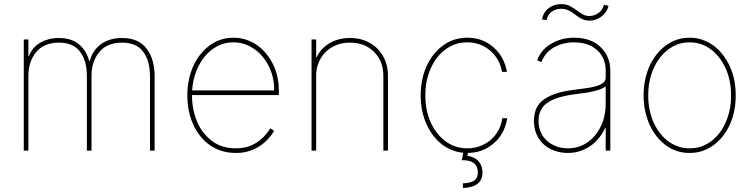

<svg xmlns="http://www.w3.org/2000/svg" viewBox="-20 -739 3693 942"><path d="M738.6 0H715.9V-366.5Q715.9 -438.9 683.2 -484.4Q650.6 -529.8 578.1 -529.8Q505.7 -529.8 467.3 -483.7Q429 -437.9 429 -366.5V0H406.2V-366.5Q406.2 -438.9 373.6 -484.4Q340.9 -529.8 268.5 -529.8Q196 -529.8 157.7 -483.7Q119.3 -437.9 119.3 -366.5V0H96.6V-545.5H119.3V-464.5H122.2Q129.3 -483.3 142.2 -499.5Q155.2 -515.6 173.8 -527.3Q192.5 -539.1 216.3 -545.8Q240.1 -552.6 268.5 -552.6Q329.9 -552.6 366.8 -522Q403.8 -491.5 417.6 -440.3H420.5Q426.8 -464.8 440.2 -485.4Q453.5 -506 473.4 -521Q493.3 -535.9 519.5 -544.2Q545.8 -552.6 578.1 -552.6Q660.2 -552.6 699.2 -500.4Q738.6 -448.5 738.6 -366.5Z M1136.4 11.4Q1098.7 11.4 1066.9 1.2Q1035.2 -8.9 1009.1 -27.3Q983 -45.8 962.7 -71.2Q942.5 -96.6 928.6 -127.1Q899.1 -191.4 899.1 -271.3Q899.1 -313.2 907.3 -350.3Q915.5 -387.4 930 -418.5Q944.6 -449.6 964.8 -474.3Q985.1 -498.9 1009.6 -516.7Q1060.7 -554 1125 -554Q1158.4 -554 1187.5 -544.4Q1216.6 -534.8 1241.1 -517.6Q1265.6 -500.4 1285.2 -476.6Q1304.7 -452.8 1318.9 -424.7Q1348 -366.5 1348 -295.5V-272.7H921.9Q921.9 -204.2 946 -144.5Q969.8 -85.9 1020.2 -47.2Q1067.8 -11.4 1136.4 -11.4Q1186.4 -11.4 1220.9 -29.1Q1238.3 -38 1252 -48.3Q1265.6 -58.6 1275.9 -70Q1296.5 -92.7 1306.8 -109.4L1325.3 -96.6Q1319.2 -86.6 1310.2 -74.8Q1301.1 -62.9 1289.1 -50.8Q1277 -38.7 1261.5 -27.3Q1246.1 -16 1227.3 -7.3Q1208.5 1.4 1185.7 6.6Q1163 11.7 1136.4 11.4ZM1325.3 -295.5Q1325.3 -362.2 1297.9 -415.8Q1270.6 -469.5 1225.1 -500Q1180 -531.2 1125 -531.2Q1083.8 -531.6 1048.3 -513.5Q1012.8 -495.4 986 -463.6Q959.2 -431.8 942.6 -388.7Q926.1 -345.5 922.6 -295.5Z M1883.5 0H1860.8V-366.5Q1860.8 -438.9 1815.3 -484.4Q1769.9 -529.8 1697.4 -529.8Q1660.9 -530.2 1630.3 -517.9Q1599.8 -505.7 1577.6 -483.7Q1555.4 -461.6 1543.1 -431.6Q1530.9 -401.6 1531.2 -366.5V0H1508.5V-545.5H1531.2V-458.8H1534.1Q1552.6 -500 1595.5 -526.3Q1638.8 -552.6 1697.4 -552.6Q1738.3 -552.9 1772.5 -539.1Q1806.8 -525.2 1831.7 -500.4Q1856.5 -475.5 1870.2 -441.2Q1883.9 -407 1883.5 -366.5Z M2044 0ZM2272.7 11.4Q2238.3 11.4 2208.1 1.2Q2177.9 -8.9 2152.9 -27.2Q2127.8 -45.5 2108 -70.8Q2088.1 -96.2 2073.9 -126.8Q2044 -190.7 2044 -271.3Q2044 -312.9 2052 -349.8Q2060 -386.7 2074.6 -418Q2089.1 -449.2 2109.6 -474.1Q2130 -498.9 2154.8 -516.7Q2206.3 -554 2272.7 -554Q2347.3 -554 2400.2 -507.8Q2453.8 -461.3 2467.3 -386.4H2443.2Q2431.8 -450.6 2384.6 -490.8Q2337 -531.2 2272.7 -531.2Q2228 -532 2190 -511.9Q2152 -491.8 2124.6 -456.5Q2097.3 -421.2 2081.9 -373.6Q2066.4 -326 2066.8 -271.3Q2066.8 -196 2093.4 -138.1Q2119.7 -80.6 2165.8 -45.8Q2212 -11.4 2272.7 -11.4Q2337.7 -11.4 2386.4 -51.8Q2434.3 -92 2444.6 -159.1H2468.8Q2455.6 -80.3 2400.9 -34.4Q2346.9 11.4 2272.7 11.4ZM2251.4 183.2 2250.7 160.5Q2290.5 159.1 2307.4 146.5Q2324.2 133.9 2324.6 108Q2324.2 46.9 2249.6 46.9H2245.7L2255.7 -2.8H2278.4L2273.4 25.6Q2310 31.2 2328.5 52.9Q2346.9 74.6 2347.3 108Q2346.6 180 2251.4 183.2Z M2599.4 0ZM2765.6 11.4Q2733.3 11.4 2703.3 1.4Q2673.3 -8.5 2650.2 -28.4Q2627.1 -48.3 2613.3 -78.1Q2599.4 -108 2599.4 -147.7Q2600.1 -175.1 2608.5 -199.6Q2616.8 -224.1 2639.4 -243.8Q2661.9 -263.5 2701.9 -277.9Q2741.8 -292.3 2805.4 -299.7Q2833.1 -303.3 2859.6 -306.8Q2886 -310.4 2906.8 -316.8Q2927.6 -323.2 2939.8 -333.1Q2952.1 -343 2951.7 -359.4V-392Q2951.7 -455.3 2909.8 -492.9Q2867.5 -531.2 2796.9 -531.2Q2741.5 -531.2 2698.5 -506.7Q2654.8 -482.6 2636.4 -434.7L2615.1 -443.2Q2635.7 -496.4 2685.4 -525.2Q2734.7 -554 2796.9 -554Q2879.6 -554 2927.2 -507.5Q2974.4 -461.3 2974.4 -392V0H2951.7V-110.8H2948.9Q2936.4 -84.2 2918.5 -61.8Q2900.6 -39.4 2877.3 -23.3Q2854 -7.1 2826 2.1Q2797.9 11.4 2765.6 11.4ZM2765.6 -11.4Q2820 -11.4 2861.2 -39.8Q2902.7 -68.5 2926.8 -117.2Q2951.7 -166.5 2951.7 -233V-315.3Q2931.1 -300.4 2896 -291.9Q2860.8 -283.4 2813.9 -278.4Q2675.4 -263.1 2639.6 -208.8Q2622.2 -182.9 2622.2 -147.7Q2622.2 -85.9 2663.4 -48.7Q2704.9 -11.4 2765.6 -11.4ZM2872.2 -637.8Q2860.8 -637.8 2851.2 -640.3Q2841.6 -642.8 2833.1 -647Q2824.6 -651.3 2816.9 -656.4Q2809.3 -661.6 2802.6 -666.9Q2795.5 -672.2 2788 -677.4Q2780.5 -682.5 2772 -686.8Q2763.5 -691.1 2753.9 -693.5Q2744.3 -696 2733 -696Q2705.3 -696 2685.4 -680.4Q2665.5 -664.8 2661.9 -640.6L2639.2 -643.5Q2645.2 -678.3 2670.8 -698.2Q2696.7 -718.8 2733 -718.8Q2757.8 -718.8 2775.2 -709.9Q2785.5 -704.2 2794.9 -698.3Q2804.3 -692.5 2812.5 -686.1Q2818.5 -681.5 2824.8 -677.4Q2831 -673.3 2837.7 -669.4Q2852.3 -660.5 2872.2 -660.5Q2895.2 -660.5 2915.8 -675.1Q2936.1 -688.9 2943.2 -715.9L2965.9 -710.2Q2956.7 -676.1 2929.7 -657Q2903.1 -637.8 2872.2 -637.8Z M3363.6 11.4Q3331 11.7 3301.3 2Q3271.7 -7.8 3246.6 -26.3Q3221.6 -44.7 3201.2 -70.7Q3180.8 -96.6 3166.7 -128Q3152.7 -159.4 3145.1 -195.8Q3137.4 -232.2 3137.8 -271.3Q3137.8 -313.6 3146 -350.7Q3154.1 -387.8 3168.7 -418.7Q3183.2 -449.6 3203.5 -474.4Q3223.7 -499.3 3248.2 -517Q3299.7 -554 3363.6 -554Q3397.4 -554 3426.8 -543.7Q3456.3 -533.4 3481 -515.1Q3505.7 -496.8 3525.6 -471.2Q3545.5 -445.7 3559.7 -415.5Q3589.5 -351.6 3589.5 -271.3Q3589.8 -230.1 3582 -193.2Q3574.2 -156.2 3559.5 -124.8Q3544.7 -93.4 3524.1 -68Q3503.6 -42.6 3478.2 -24.9Q3452.8 -7.1 3423.8 2.3Q3394.9 11.7 3363.6 11.4ZM3363.6 -11.4Q3393.1 -11 3419.7 -20.1Q3446.4 -29.1 3469.1 -46Q3491.8 -62.9 3509.9 -86.6Q3528.1 -110.4 3540.8 -139.6Q3553.6 -168.7 3560.4 -202.1Q3567.1 -235.4 3566.8 -271.3Q3566.8 -310 3559.5 -343.9Q3552.2 -377.8 3538.9 -406.4Q3525.6 -435 3507.3 -457.9Q3489 -480.8 3467.3 -497.2Q3421.5 -531.2 3363.6 -531.2Q3320 -532 3282.7 -511.7Q3245.4 -491.5 3218 -456.1Q3190.7 -420.8 3175.2 -373.2Q3159.8 -325.6 3160.5 -271.3Q3160.2 -233.7 3167.3 -199.6Q3174.4 -165.5 3187.5 -136.5Q3200.6 -107.6 3219.3 -84.2Q3237.9 -60.7 3260.5 -44.6Q3283 -28.4 3309.1 -19.7Q3335.2 -11 3363.6 -11.4Z"/></svg>

Font: Linik Sans Thin
Style: Regular
Weight: 100
Designer: Fonts by Rasmus Andersson / Changes by Cristiano Sobral with parts from Marc Monis
Foundry: rsms
Version: Version 3.020; ttfautohint (v1.6)